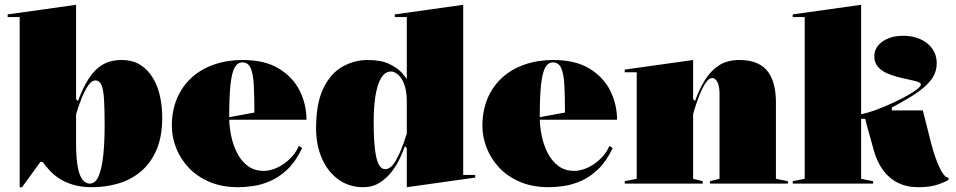

<svg xmlns="http://www.w3.org/2000/svg" viewBox="-20 -765 3984 800"><path d="M62 15V-694H12V-705L297 -745V-352L305 -344Q325 -398 346 -431.5Q367 -465 389.5 -483Q412 -501 436 -508Q460 -515 486 -515Q533 -515 565 -494.5Q597 -474 617.5 -439.5Q638 -405 647 -362.5Q656 -320 656 -276Q656 -194 631 -138Q606 -82 564 -48Q522 -14 470 0.5Q418 15 364 15Q319 15 285.5 5Q252 -5 228 -20.5Q204 -36 187 -54.5Q170 -73 158 -90H148L72 15ZM354 0Q378 0 391.5 -32.5Q405 -65 410.5 -120Q416 -175 416 -241Q416 -309 413.5 -350.5Q411 -392 402.5 -411Q394 -430 377 -430Q363 -430 348.5 -410Q334 -390 321 -358Q308 -326 297 -289V-170Q297 -116 302 -82Q307 -48 315.5 -30.5Q324 -13 334 -6.5Q344 0 354 0Z M991 -515Q1084 -515 1142.5 -479Q1201 -443 1229 -386.5Q1257 -330 1257 -266H931V-276L1040 -296Q1040 -364 1037.5 -410.5Q1035 -457 1024.5 -481Q1014 -505 990 -505Q970 -505 958 -484Q946 -463 940.5 -413.5Q935 -364 935 -276Q935 -239 943 -200Q951 -161 968 -127.5Q985 -94 1012.5 -73.5Q1040 -53 1079 -53Q1097 -53 1118.5 -60Q1140 -67 1160.5 -81Q1181 -95 1198 -114Q1215 -133 1225 -157L1239 -148Q1212 -92 1178 -59.5Q1144 -27 1107 -11Q1070 5 1035.5 10Q1001 15 973 15Q904 15 852 -7.5Q800 -30 765.5 -67Q731 -104 713.5 -149.5Q696 -195 696 -240Q696 -305 718 -356Q740 -407 779.5 -442.5Q819 -478 873 -496.5Q927 -515 991 -515Z M1910 -745V-36H1960V-25L1675 15V-148L1667 -156Q1660 -135 1646.5 -106Q1633 -77 1612 -49.5Q1591 -22 1561.5 -3.5Q1532 15 1494 15Q1434 15 1389.5 -17.5Q1345 -50 1321 -105.5Q1297 -161 1297 -230Q1297 -334 1327 -396.5Q1357 -459 1406.5 -487Q1456 -515 1512 -515Q1568 -515 1602 -498.5Q1636 -482 1653 -463Q1670 -444 1675 -435V-694H1625V-705ZM1609 -467Q1584 -467 1568 -440Q1552 -413 1544.5 -366Q1537 -319 1537 -260Q1537 -186 1542.5 -142Q1548 -98 1558.5 -79Q1569 -60 1585 -60Q1596 -60 1607 -68.5Q1618 -77 1629 -95.5Q1640 -114 1651.5 -142Q1663 -170 1675 -209V-341Q1675 -374 1669 -398Q1663 -422 1653 -437Q1643 -452 1631.5 -459.5Q1620 -467 1609 -467Z M2285 -515Q2378 -515 2436.5 -479Q2495 -443 2523 -386.5Q2551 -330 2551 -266H2225V-276L2334 -296Q2334 -364 2331.5 -410.5Q2329 -457 2318.5 -481Q2308 -505 2284 -505Q2264 -505 2252 -484Q2240 -463 2234.5 -413.5Q2229 -364 2229 -276Q2229 -239 2237 -200Q2245 -161 2262 -127.5Q2279 -94 2306.5 -73.5Q2334 -53 2373 -53Q2391 -53 2412.5 -60Q2434 -67 2454.5 -81Q2475 -95 2492 -114Q2509 -133 2519 -157L2533 -148Q2506 -92 2472 -59.5Q2438 -27 2401 -11Q2364 5 2329.5 10Q2295 15 2267 15Q2198 15 2146 -7.5Q2094 -30 2059.5 -67Q2025 -104 2007.5 -149.5Q1990 -195 1990 -240Q1990 -305 2012 -356Q2034 -407 2073.5 -442.5Q2113 -478 2167 -496.5Q2221 -515 2285 -515Z M3263 -10V0H2938V-10L2978 -20V-375Q2978 -406 2969 -423Q2960 -440 2948 -440Q2934 -440 2920.5 -420Q2907 -400 2896 -372.5Q2885 -345 2877.5 -321.5Q2870 -298 2868 -290V-20L2908 -10V0H2583V-10L2633 -20V-464H2583V-475L2868 -515V-352L2876 -344Q2893 -392 2917 -431Q2941 -470 2975.5 -492.5Q3010 -515 3060 -515Q3106 -515 3136 -501Q3166 -487 3182.5 -462.5Q3199 -438 3206 -406.5Q3213 -375 3213 -340V-20Z M3568 -20 3618 -10V0H3283V-10L3333 -20V-694H3283V-705L3568 -745ZM3558 -270V-287Q3591 -293 3627 -306Q3663 -319 3706 -339Q3740 -355 3765 -369.5Q3790 -384 3803.5 -395Q3817 -406 3817 -413Q3817 -420 3803 -424.5Q3789 -429 3767 -433.5Q3745 -438 3720 -444.5Q3695 -451 3673 -461Q3651 -471 3637 -488Q3623 -505 3623 -531Q3623 -556 3638.5 -575Q3654 -594 3681 -605Q3708 -616 3743 -616Q3784 -616 3815.5 -601.5Q3847 -587 3865 -561.5Q3883 -536 3883 -502Q3883 -468 3866 -441.5Q3849 -415 3815 -389Q3793 -372 3763 -354.5Q3733 -337 3696 -317V-305H3825Q3834 -271 3842.5 -236.5Q3851 -202 3860 -167Q3867 -139 3876.5 -112Q3886 -85 3896.5 -63.5Q3907 -42 3917 -32Q3921 -28 3924.5 -26.5Q3928 -25 3932 -25V-15Q3913 -5 3893.5 2Q3874 9 3853 12Q3832 15 3806 15Q3758 15 3721 -3.5Q3684 -22 3659 -56.5Q3634 -91 3621 -138Q3611 -176 3602 -206.5Q3593 -237 3585 -270Z"/></svg>

Font: Kalnia
Style: Bold
Weight: 700
Designer: Frida Medrano
Foundry: Frida Medrano
Version: Version 1.105